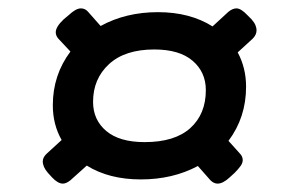

<svg xmlns="http://www.w3.org/2000/svg" viewBox="-20 -551 700 458"><path d="M130 -113Q118 -113 104 -128L94 -139Q82 -153 82 -166Q82 -176 92 -185L127 -217Q106 -254 106 -300Q106 -372 148 -428L119 -459Q113 -466 113 -474Q113 -487 132 -505L144 -515Q161 -531 173 -531Q183 -531 190 -523L220 -489Q280 -522 357 -522Q433 -522 487 -488L525 -523Q535 -531 544 -531Q555 -531 570 -515L580 -505Q587 -497 589.5 -490.5Q592 -484 592 -479Q592 -468 583 -459L547 -426Q567 -389 567 -344Q567 -271 525 -215L552 -185Q559 -178 559 -169Q559 -162 553.5 -154.5Q548 -147 540 -139L528 -128Q512 -113 499 -113Q490 -113 482 -121L452 -155Q392 -123 316 -123Q240 -123 187 -156L148 -121Q138 -113 130 -113ZM325 -212Q397 -212 434 -245.5Q471 -279 471 -336Q471 -379 439.5 -406Q408 -433 348 -433Q278 -433 240 -398Q202 -363 202 -308Q202 -265 233.5 -238.5Q265 -212 325 -212Z"/></svg>

Font: Asap Expanded Expanded SemiBold
Style: Italic
Weight: 600
Width: 7
Italic angle: -6°
Designer: Pablo Cosgaya
Foundry: Omnibus-Type
Version: Version 3.001; ttfautohint (v1.8.4.7-5d5b)